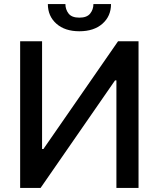

<svg xmlns="http://www.w3.org/2000/svg" viewBox="-20 -932 787 952"><path d="M79.9 -727.3H188.6V-193.2H195.3L565.3 -727.3H666.9V0H557.2V-533.4H550.4L181.1 0H79.9ZM443.2 -911.9H530.5Q530.5 -851.9 488.1 -814.5Q445.7 -777 373.6 -777Q301.8 -777 259.6 -814.5Q217.3 -851.9 217.3 -911.9H304.3Q304.3 -885.3 320 -864.9Q335.6 -844.5 373.6 -844.5Q410.9 -844.5 427 -864.7Q443.2 -884.9 443.2 -911.9Z"/></svg>

Font: InterMG Medium
Style: Regular
Weight: 500
Designer: Rasmus Andersson
Foundry: rsms
Version: Version 3.019;December 26, 2023;FontCreator 15.0.0.2955 64-b